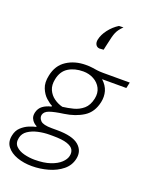

<svg xmlns="http://www.w3.org/2000/svg" viewBox="-190 -898 938 1194"><g transform="rotate(20 279.0 -301.0)"><path d="M172.5 201.5Q119 201.5 74.5 185.8Q30 170 6.2 139.2Q-17.5 108.5 -7.5 63.5Q-0.5 29.5 22 8.8Q44.5 -12 70.8 -22.8Q97 -33.5 116 -37V-42Q108 -45.5 97 -55Q86 -64.5 79.2 -80.2Q72.5 -96 77.5 -118.5Q84.5 -148 106.8 -164.5Q129 -181 162.5 -188.5V-194Q145.5 -202 121.8 -223.2Q98 -244.5 83.8 -279.8Q69.5 -315 80.5 -364.5Q95 -435.5 148.8 -470.2Q202.5 -505 275 -505Q300 -505 317 -502.5Q334 -500 351 -497.5Q368 -495 392.5 -495H568L559.5 -456H399Q431 -427 440.8 -392.5Q450.5 -358 442.5 -320.5Q427.5 -249.5 375.2 -216.2Q323 -183 250 -172.5Q188.5 -164 157.8 -153Q127 -142 121.5 -118.5Q117.5 -98 135 -80.2Q152.5 -62.5 209.5 -62.5H244.5Q346.5 -62.5 388.2 -27Q430 8.5 418 64Q408 110.5 370.5 141Q333 171.5 280.2 186.5Q227.5 201.5 172.5 201.5ZM225.5 -210Q260 -214 296 -223.2Q332 -232.5 359.8 -256.2Q387.5 -280 397.5 -326.5Q406 -366 390.5 -396.5Q375 -427 343.5 -444.2Q312 -461.5 273.5 -461.5Q216 -461.5 175.8 -436.2Q135.5 -411 124.5 -355.5Q116 -315 129.2 -285Q142.5 -255 168.8 -236.2Q195 -217.5 225.5 -210ZM175 158.5Q236.5 158.5 278.8 144Q321 129.5 344.5 107.2Q368 85 373 62Q378.5 39 369 20.5Q359.5 2 327.2 -9Q295 -20 232 -20H211Q173.5 -20 136 -11.8Q98.5 -3.5 71.2 14.8Q44 33 37.5 63.5Q29.5 99.5 50.2 120.2Q71 141 105.8 149.8Q140.5 158.5 175 158.5ZM318 -629.5Q301 -631 293.2 -645Q285.5 -659 289.5 -678Q296.5 -712.5 322.8 -746.8Q349 -781 384.5 -803L414 -804Q386.5 -777.5 376 -752.2Q365.5 -727 357.5 -685.5Q354 -672 351.2 -658.2Q348.5 -644.5 345.5 -631.5Z"/></g></svg>

Font: Commissioner ExtraLight
Style: Italic
Weight: 200
Italic angle: -12°
Designer: Kostas Bartsokas
Foundry: Kostas Bartsokas
Version: Version 1.000; ttfautohint (v1.8.3)